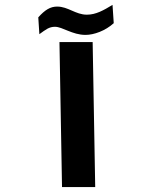

<svg xmlns="http://www.w3.org/2000/svg" viewBox="-20 -754 626 774"><path d="M230 0H363.8L353.5 -584.5H219.7ZM324.7 -613.3C358.9 -613.3 404.8 -629.9 438.5 -660.6L433.6 -734.4C397.5 -712.4 366.7 -694.8 330.1 -694.8C284.7 -694.8 254.9 -727.5 210.4 -727.5C182.6 -727.5 161.1 -713.9 134.3 -684.1L138.7 -616.2C164.6 -634.8 177.7 -646 201.7 -646C231.9 -646 271.5 -613.3 324.7 -613.3Z"/></svg>

Font: Cascadia Code
Style: Bold
Weight: 700
Monospace: yes
Designer: Aaron Bell
Foundry: Saja Typeworks
Version: Version 2404.023